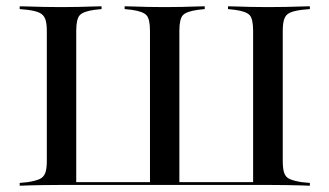

<svg xmlns="http://www.w3.org/2000/svg" viewBox="-20 -591 1048 611"><path d="M166.1 -2.4Q141.1 -2.4 118.5 -2Q96 -1.6 77 -1.2Q58.1 -0.8 42.7 0V-8.9L67.7 -11.3Q92.7 -15.3 105.6 -21Q118.5 -26.6 123.8 -39.9Q129 -53.2 129 -78.2V-492.7Q129 -517.7 123.8 -531Q118.5 -544.4 105.6 -550.4Q92.7 -556.5 67.7 -559.7L42.7 -562.1V-571Q58.1 -571 77 -570.2Q96 -569.4 118.5 -569Q141.1 -568.5 166.1 -568.5H175H183.9Q208.9 -568.5 230.6 -569Q252.4 -569.4 270.6 -570.2Q288.7 -571 303.2 -571V-562.1L280.6 -559.7Q245.2 -554.8 233.9 -542.7Q222.6 -530.6 222.6 -492.7V-10.5L221 -11.3H787.1L785.5 -10.5V-492.7Q785.5 -530.6 774.6 -542.7Q763.7 -554.8 727.4 -559.7L705.6 -562.1V-571Q720.2 -571 738.3 -570.2Q756.5 -569.4 777.8 -569Q799.2 -568.5 824.2 -568.5H832.3H841.9Q867.7 -568.5 890.3 -569Q912.9 -569.4 931.9 -570.2Q950.8 -571 966.1 -571V-562.1L940.3 -559.7Q915.3 -556.5 902.4 -550.4Q889.5 -544.4 884.7 -531Q879.8 -517.7 879.8 -492.7V-2.4H175.8ZM457.3 -3.2V-492.7Q457.3 -530.6 446 -542.7Q434.7 -554.8 399.2 -559.7L376.6 -562.1V-571Q391.1 -571 409.3 -570.2Q427.4 -569.4 449.2 -569Q471 -568.5 495.2 -568.5H504H512.9Q537.9 -568.5 559.3 -569Q580.6 -569.4 598.8 -570.2Q616.9 -571 631.5 -571V-562.1L609.7 -559.7Q573.4 -554.8 562.1 -542.7Q550.8 -530.6 550.8 -492.7V-3.2ZM879.8 -78.2Q879.8 -53.2 884.7 -39.9Q889.5 -26.6 902.4 -21Q915.3 -15.3 940.3 -11.3L966.1 -8.9V0Q950.8 -0.8 931.9 -1.2Q912.9 -1.6 890.3 -2Q867.7 -2.4 841.9 -2.4H833.1L879.8 -106.5Z"/></svg>

Font: Playfair 144pt SemiExpanded Medium
Style: Regular
Weight: 500
Width: 6
Designer: Claus Eggers Sørensen
Foundry: Claus Eggers Sørensen
Version: Version 2.203